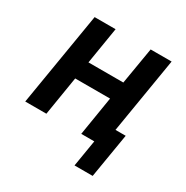

<svg xmlns="http://www.w3.org/2000/svg" viewBox="-157 -662 915 944"><g transform="rotate(30 300.0 -189.5)"><path d="M392 151 417 0H343L379 -221H181L145 0H25L113 -530H232L198 -322H396L431 -530H550L479 -101H537L495 151Z"/></g></svg>

Font: Iosevka Curly Extended Oblique
Style: Bold
Weight: 700
Width: 7
Italic angle: -9°
Monospace: yes
Designer: Belleve Invis
Foundry: Belleve Invis
Version: Version 11.1.0; ttfautohint (v1.8.3)